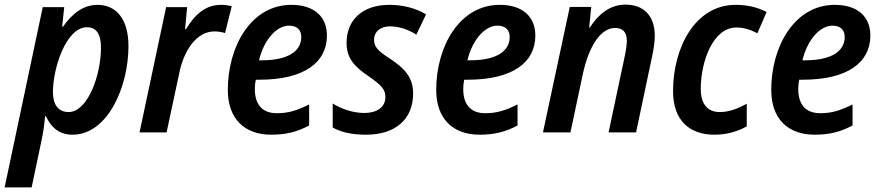

<svg xmlns="http://www.w3.org/2000/svg" viewBox="-58 -573 3809 831"><path d="M-38 238H79L120 43C128 8 134 -31 137 -70H141C162 -24 196 10 256 10C409 10 498 -199 498 -373C498 -497 440 -552 364 -552C301 -552 253 -512 215 -458H211L220 -542H127ZM239 -88C194 -88 171 -121 171 -174C171 -278 228 -455 318 -455C359 -455 379 -426 379 -367C379 -246 321 -88 239 -88Z M546 0H663L718 -257C738 -356 793 -437 870 -437C887 -437 903 -434 916 -430L945 -546C931 -550 913 -552 898 -552C832 -552 786 -511 747 -447H743L752 -542H661Z M1116 10C1181 10 1230 -3 1280 -30V-121C1226 -94 1189 -83 1140 -83C1078 -83 1045 -120 1045 -187C1045 -201 1046 -214 1049 -228H1065C1259 -228 1357 -303 1357 -419C1357 -500 1303 -552 1203 -552C1028 -552 928 -371 928 -184C928 -59 1000 10 1116 10ZM1075 -312H1063C1085 -403 1140 -462 1193 -462C1228 -462 1246 -443 1246 -413C1246 -351 1188 -312 1075 -312Z M1527 10C1652 10 1730 -56 1730 -168C1730 -241 1691 -278 1630 -319C1575 -354 1561 -372 1561 -401C1561 -437 1590 -459 1630 -459C1671 -459 1711 -444 1744 -423L1786 -511C1742 -537 1688 -552 1627 -552C1511 -552 1442 -487 1442 -387C1442 -324 1473 -286 1536 -244C1595 -203 1610 -185 1610 -153C1610 -108 1572 -84 1519 -84C1471 -84 1420 -101 1382 -125V-21C1418 -1 1464 10 1527 10Z M2018 10C2083 10 2132 -3 2182 -30V-121C2128 -94 2091 -83 2042 -83C1980 -83 1947 -120 1947 -187C1947 -201 1948 -214 1951 -228H1967C2161 -228 2259 -303 2259 -419C2259 -500 2205 -552 2105 -552C1930 -552 1830 -371 1830 -184C1830 -59 1902 10 2018 10ZM1977 -312H1965C1987 -403 2042 -462 2095 -462C2130 -462 2148 -443 2148 -413C2148 -351 2090 -312 1977 -312Z M2292 0H2411L2464 -250C2491 -376 2543 -452 2604 -452C2638 -452 2655 -433 2655 -397C2655 -378 2651 -353 2645 -325L2576 0H2695L2764 -327C2771 -359 2776 -392 2776 -418C2776 -506 2727 -553 2649 -553C2581 -553 2531 -510 2495 -454H2492L2501 -543H2408Z M3034 10C3090 10 3136 -5 3174 -26V-124C3134 -102 3097 -88 3057 -88C3005 -88 2975 -122 2975 -188C2975 -309 3029 -454 3129 -454C3164 -454 3193 -443 3220 -429L3260 -521C3222 -541 3178 -552 3126 -552C2947 -552 2855 -361 2855 -179C2855 -50 2928 10 3034 10Z M3468 10C3533 10 3582 -3 3632 -30V-121C3578 -94 3541 -83 3492 -83C3430 -83 3397 -120 3397 -187C3397 -201 3398 -214 3401 -228H3417C3611 -228 3709 -303 3709 -419C3709 -500 3655 -552 3555 -552C3380 -552 3280 -371 3280 -184C3280 -59 3352 10 3468 10ZM3427 -312H3415C3437 -403 3492 -462 3545 -462C3580 -462 3598 -443 3598 -413C3598 -351 3540 -312 3427 -312Z"/></svg>

Font: Noto Sans SemiCondensed SemiBold
Style: Italic
Weight: 600
Width: 4
Italic angle: -12°
Designer: Monotype Design Team
Foundry: Monotype Imaging Inc.
Version: Version 2.013